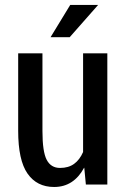

<svg xmlns="http://www.w3.org/2000/svg" viewBox="-20 -743 507 773"><path d="M319.3 -67.4H318.4Q298.3 -29.8 268.1 -10Q237.8 9.8 197.8 9.8Q128.4 9.8 90.8 -44.2Q53.2 -98.1 53.2 -216.3V-528.3H150.9V-215.3Q150.9 -132.3 168 -99.6Q185.1 -66.9 221.7 -66.9Q255.9 -66.9 278.3 -83.3Q300.8 -99.6 314.5 -130.9V-528.3H412.1V0H325.7ZM262.7 -723.1H375L260.7 -593.3H183.6Z"/></svg>

Font: Franco
Style: Regular
Weight: 400
Designer: Google
Version: Version 1.200311; 2013